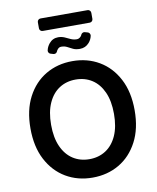

<svg xmlns="http://www.w3.org/2000/svg" viewBox="-108 -1120 992 1213"><g transform="rotate(-10 387.5 -514.0)"><path d="M53.3 -363.6Q53.3 -481.2 97.1 -564.8Q141 -648.4 216.4 -692.8Q291.9 -737.2 387.4 -737.2Q483 -737.2 558.4 -692.8Q633.9 -648.4 677.7 -564.8Q721.6 -481.2 721.6 -363.6Q721.6 -246.1 677.7 -162.5Q633.9 -78.8 558.4 -34.4Q483 9.9 387.4 9.9Q291.9 9.9 216.4 -34.6Q141 -79.2 97.1 -162.8Q53.3 -246.4 53.3 -363.6ZM589.1 -363.6Q589.1 -446.4 563.4 -503.4Q537.6 -560.4 492.2 -589.7Q446.7 -619 387.4 -619Q328.1 -619 282.7 -589.7Q237.2 -560.4 211.5 -503.4Q185.7 -446.4 185.7 -363.6Q185.7 -280.9 211.5 -223.9Q237.2 -166.9 282.7 -137.6Q328.1 -108.3 387.4 -108.3Q446.7 -108.3 492.2 -137.6Q537.6 -166.9 563.4 -223.9Q589.1 -280.9 589.1 -363.6ZM538.4 -1037.6H236.5Q228 -1037.6 221.9 -1031.6Q215.9 -1025.6 215.9 -1016.7V-978Q215.9 -969.5 221.9 -963.4Q228 -957.4 236.5 -957.4H538.4Q546.9 -957.4 552.9 -963.4Q558.9 -969.5 558.9 -978V-1016.7Q558.9 -1025.6 552.9 -1031.6Q546.9 -1037.6 538.4 -1037.6ZM245.7 -827.1Q245.7 -820.3 250 -814.6Q254.3 -808.9 261 -807.2L278.1 -802.2Q281.6 -801.5 283.7 -801.5Q290.1 -801.5 295.3 -805Q300.4 -808.6 302.9 -814.6Q304.7 -820 309.7 -826Q319.6 -839.1 333.8 -839.1Q355.5 -839.1 371.4 -830.6Q384.2 -823.5 404.8 -813.6Q422.2 -805 448.9 -805Q484.7 -805 508.2 -831.7Q524.9 -850.5 529.8 -874.6Q530.2 -876.1 530.2 -878.6Q530.2 -885.7 525.9 -891.3Q521.7 -897 514.9 -898.8L496.8 -903.8Q493.3 -904.5 491.8 -904.5Q485.8 -904.5 480.5 -900.9Q475.1 -897.4 472.7 -891.7Q470.5 -885.7 465.2 -880Q453.8 -868.3 440.3 -868.3Q420.1 -868.3 402 -876.4L365.8 -893.1Q346.6 -901.3 325.3 -901.3Q289.8 -901.3 267 -873.6Q250.7 -853.7 246.1 -831Q245.7 -829.5 245.7 -827.1Z"/></g></svg>

Font: DeltaSans SemiBold
Style: Regular
Weight: 600
Designer: Rasmus Andersson
Foundry: rsms
Version: Version 3.012